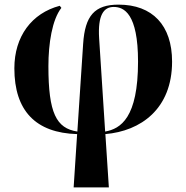

<svg xmlns="http://www.w3.org/2000/svg" viewBox="-20 -569 805 829"><path d="M298 240H450L435 10C587 -3 723 -98 723 -303C723 -460 638 -549 492 -549C388 -549 347 -501 339 -380L314 -1C223 -15 189 -81 189 -283C189 -381 205 -484 245 -535L238 -544C117 -512 42 -412 42 -274C42 -91 134 5 313 10ZM408 -404C402 -503 427 -539 471 -539C515 -539 576 -511 576 -303C576 -60 501 -13 434 -1Z"/></svg>

Font: Noto Serif Display
Style: Bold
Weight: 700
Designer: Monotype Design Team
Foundry: Monotype Imaging Inc.
Version: Version 2.009